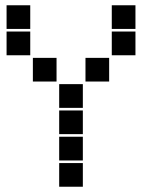

<svg xmlns="http://www.w3.org/2000/svg" viewBox="-20 -715 640 730"><path d="M6 -695Q5 -695 5 -695Q5 -695 5 -694V-606Q5 -605 5 -605Q5 -605 6 -605H94Q95 -605 95 -605Q95 -605 95 -606V-694Q95 -695 95 -695Q95 -695 94 -695ZM406 -695Q405 -695 405 -695Q405 -695 405 -694V-606Q405 -605 405 -605Q405 -605 406 -605H494Q495 -605 495 -605Q495 -605 495 -606V-694Q495 -695 495 -695Q495 -695 494 -695ZM6 -595Q5 -595 5 -595Q5 -595 5 -594V-506Q5 -505 5 -505Q5 -505 6 -505H94Q95 -505 95 -505Q95 -505 95 -506V-594Q95 -595 95 -595Q95 -595 94 -595ZM406 -595Q405 -595 405 -595Q405 -595 405 -594V-506Q405 -505 405 -505Q405 -505 406 -505H494Q495 -505 495 -505Q495 -505 495 -506V-594Q495 -595 495 -595Q495 -595 494 -595ZM106 -495Q105 -495 105 -495Q105 -495 105 -494V-406Q105 -405 105 -405Q105 -405 106 -405H194Q195 -405 195 -405Q195 -405 195 -406V-494Q195 -495 195 -495Q195 -495 194 -495ZM306 -495Q305 -495 305 -495Q305 -495 305 -494V-406Q305 -405 305 -405Q305 -405 306 -405H394Q395 -405 395 -405Q395 -405 395 -406V-494Q395 -495 395 -495Q395 -495 394 -495ZM206 -395Q205 -395 205 -395Q205 -395 205 -394V-306Q205 -305 205 -305Q205 -305 206 -305H294Q295 -305 295 -305Q295 -305 295 -306V-394Q295 -395 295 -395Q295 -395 294 -395ZM206 -295Q205 -295 205 -295Q205 -295 205 -294V-206Q205 -205 205 -205Q205 -205 206 -205H294Q295 -205 295 -205Q295 -205 295 -206V-294Q295 -295 295 -295Q295 -295 294 -295ZM206 -195Q205 -195 205 -195Q205 -195 205 -194V-106Q205 -105 205 -105Q205 -105 206 -105H294Q295 -105 295 -105Q295 -105 295 -106V-194Q295 -195 295 -195Q295 -195 294 -195ZM206 -95Q205 -95 205 -95Q205 -95 205 -94V-6Q205 -5 205 -5Q205 -5 206 -5H294Q295 -5 295 -5Q295 -5 295 -6V-94Q295 -95 295 -95Q295 -95 294 -95Z"/></svg>

Font: Doto Black
Style: Regular
Weight: 900
Monospace: yes
Version: Version 1.000